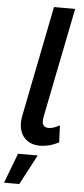

<svg xmlns="http://www.w3.org/2000/svg" viewBox="-78 -776 450 1029"><g transform="rotate(5 147.0 -261.5)"><path d="M169.5 -742H283.5L165.5 -152Q159.5 -119.5 168.2 -106.8Q177 -94 196.5 -94Q211.5 -94 225.8 -99.2Q240 -104.5 256.5 -113L260.5 -22Q232.5 -7.5 206.5 -1.2Q180.5 5 159.5 5Q130.5 5 107 -5.5Q83.5 -16 68.8 -35.8Q54 -55.5 49 -84Q44 -112.5 51.5 -149ZM46 58H152L67 219H-15Z"/></g></svg>

Font: Argentum Sans
Style: Italic
Weight: 400
Italic angle: -11.3099°
Designer: Julieta Ulanovsky, Owen Earl, Rasmus Andersson, Cristiano Sobral
Foundry: The Argentum Sans Project Authors
Version: Version 3.131; ttfautohint (v1.8.4.7-5d5b-dirty)